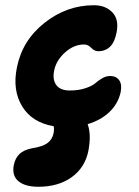

<svg xmlns="http://www.w3.org/2000/svg" viewBox="-20 -547 534 738"><path d="M127 170.9Q76.2 170.9 50.5 149.2Q24.9 127.4 33.2 86.9Q38.6 60.5 54.9 44.9Q71.3 29.3 103 22.9Q143.6 16.6 162.1 3.2Q180.7 -10.3 186 -35.2Q189 -53.7 186 -62Q102.5 -76.2 64.9 -138.7Q27.3 -201.2 44.9 -287.1Q65.4 -391.6 151.1 -459.2Q236.8 -526.9 340.8 -526.9Q385.3 -526.9 411.6 -499.8Q438 -472.7 428.2 -422.9Q415 -350.1 356.9 -350.1Q343.3 -350.1 330.8 -363Q318.4 -376 303.2 -376Q263.7 -376 229.5 -345Q195.3 -314 188 -274.9Q181.2 -240.7 196.5 -220Q211.9 -199.2 248 -199.2Q282.7 -199.2 308.6 -208Q334.5 -216.8 346.2 -227.1Q357.9 -237.3 372.8 -246.1Q387.7 -254.9 403.8 -254.9Q426.3 -254.9 438 -238.8Q449.7 -222.7 443.8 -192.9Q434.1 -148.4 400.9 -116.7Q367.7 -85 316.9 -69.8Q331.5 -30.3 319.8 32.2Q307.1 96.7 255.9 133.8Q204.6 170.9 127 170.9Z"/></svg>

Font: Shantell Sans Irregular Bouncy
Style: Bold Italic
Weight: 700
Italic angle: -11.31°
Designer: Stephen Nixon, Anya Danilova, Shantell Martin
Foundry: Arrow Type
Version: Version 1.006;[9816181b4]